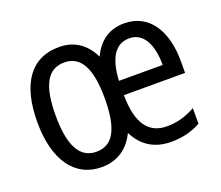

<svg xmlns="http://www.w3.org/2000/svg" viewBox="-97 -687 965 837"><g transform="rotate(-20 385.0 -268.0)"><path d="M548 -546C480 -546 430 -512 399 -446C367 -513 314 -546 246 -546C115 -546 46 -447 46 -269C46 -94 120 10 244 10C315 10 369 -25 401 -91C435 -24 490 10 567 10C620 10 662 -1 704 -24V-96C660 -72 620 -60 572 -60C486 -60 442 -122 441 -252H725V-308C725 -444 666 -546 548 -546ZM547 -477C615 -477 645 -409 645 -318H442C448 -425 484 -477 547 -477ZM245 -475C322 -475 358 -406 358 -268C358 -128 323 -61 245 -61C168 -61 131 -131 131 -269C131 -406 165 -475 245 -475Z"/></g></svg>

Font: Noto Sans Lao UI Cond
Style: Regular
Weight: 400
Width: 3
Designer: Monotype Design Team
Foundry: Monotype Imaging Inc.
Version: Version 2.000